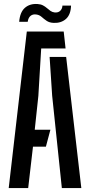

<svg xmlns="http://www.w3.org/2000/svg" viewBox="-20 -961 460 981"><path d="M24.5 0 117 -800H305.5L315 -713.5H190.5L176 -471L157.5 -298H237.5L214.5 -211.5H148.5L124 0ZM296 0 246.5 -472 233.5 -670H318L395.5 0ZM299 -932.5H343Q341.5 -886 317 -864.2Q292.5 -842.5 254.5 -844Q232 -845 218 -854.8Q204 -864.5 192.5 -874.8Q181 -885 165 -887Q148 -889.5 136.2 -880Q124.5 -870.5 121.5 -849.5H78Q82 -899 107.2 -921Q132.5 -943 171.5 -940.5Q188 -939.5 199.5 -933.5Q211 -927.5 220 -919.5Q229 -911.5 238 -905.2Q247 -899 258.5 -897.5Q277.5 -895.5 288 -906Q298.5 -916.5 299 -932.5Z"/></svg>

Font: Big Shoulders Stencil Text Thin SemiBold
Style: Regular
Weight: 600
Version: Version 2.001